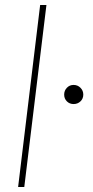

<svg xmlns="http://www.w3.org/2000/svg" viewBox="-20 -743 368 763"><path d="M52 0ZM52 0 139.5 -723H164.5L76.5 0ZM235 -367Q235 -383 245.8 -394.2Q256.5 -405.5 272.5 -405.5Q288.5 -405.5 299.8 -394.2Q311 -383 311 -367Q311 -351 299.8 -340.2Q288.5 -329.5 272.5 -329.5Q256.5 -329.5 245.8 -340.2Q235 -351 235 -367Z"/></svg>

Font: Lato Thin
Style: Italic
Weight: 200
Italic angle: -7°
Designer: Lukasz Dziedzic
Foundry: tyPoland Lukasz Dziedzic
Version: Version 2.007; 2014-02-27